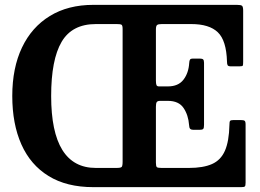

<svg xmlns="http://www.w3.org/2000/svg" viewBox="-20 -770 1071 790"><path d="M30.5 -375Q30.5 -490.5 70.5 -574.5Q110.5 -658.5 185.2 -704.2Q260 -750 364 -750H955Q971.5 -750 976 -746Q980.5 -742 980.5 -726V-516.5Q980.5 -504 979.2 -500.5Q978 -497 965 -497H930Q919 -497 916.5 -501.8Q914 -506.5 914 -516.5Q911.5 -603.5 876.2 -637.2Q841 -671 767 -671H645.5Q631.5 -671 626.5 -667.2Q621.5 -663.5 621.5 -648.5V-438.5Q621.5 -425.5 623.8 -420Q626 -414.5 634 -414.5H671Q713.5 -414.5 734.8 -442Q756 -469.5 758.5 -510.5Q759 -521 762 -525Q765 -529 773 -529H801.5Q812 -529 815.8 -525.5Q819.5 -522 819.5 -511.5V-256.5Q819.5 -244 816.5 -240Q813.5 -236 802 -236H774Q766.5 -236 762.5 -240Q758.5 -244 758 -255.5Q755 -296.5 735.2 -325.8Q715.5 -355 670.5 -355H639Q628.5 -355 625 -350Q621.5 -345 621.5 -331V-100.5Q621.5 -85.5 625.5 -82.2Q629.5 -79 645 -79H757Q816 -79 852.2 -95Q888.5 -111 905.5 -149.8Q922.5 -188.5 924 -256Q924 -268.5 926.5 -272.2Q929 -276 940 -276H971Q982.5 -276 986.5 -273Q990.5 -270 990.5 -258V-18Q990.5 -6 987.5 -3Q984.5 0 972.5 0H364Q254 0 179.8 -45.8Q105.5 -91.5 68 -175.8Q30.5 -260 30.5 -375ZM460.5 -671H374.5Q276.5 -671 233.5 -597.8Q190.5 -524.5 190.5 -375Q190.5 -79 374.5 -79H459Q476.5 -79 480.5 -83Q484.5 -87 484.5 -105V-650.5Q484.5 -665.5 480 -668.2Q475.5 -671 460.5 -671Z"/></svg>

Font: Besley* Narrow Semi
Style: Regular
Weight: 600
Width: 4
Designer: Owen Earl
Foundry: indestructible type*
Version: Version 3.000; ttfautohint (v1.8.3)